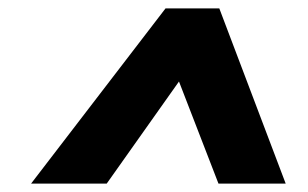

<svg xmlns="http://www.w3.org/2000/svg" viewBox="-20 -750 733 457"><path d="M54 -313 374 -730H502L660 -313H500L406 -556L234 -313Z"/></svg>

Font: REM SemiBold
Style: Italic
Weight: 600
Italic angle: -11°
Designer: Octavio Pardo
Foundry: Ashler Design
Version: Version 1.005;gftools[0.9.28]